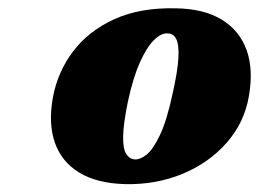

<svg xmlns="http://www.w3.org/2000/svg" viewBox="-20 -738 639 474"><path d="M413.5 -717.5Q483.5 -716.5 527.5 -689.5Q571.5 -662.5 588.8 -614.5Q606 -566.5 594.5 -501Q583.5 -435.5 539.5 -385.5Q495.5 -335.5 429.8 -308.5Q364 -281.5 287.5 -283.5Q219 -285.5 175.5 -312Q132 -338.5 115.5 -385.8Q99 -433 110.5 -497Q122 -560 160.2 -610.8Q198.5 -661.5 262 -690.5Q325.5 -719.5 413.5 -717.5ZM312.5 -344.5Q325.5 -343.5 341.8 -356.2Q358 -369 375 -404.8Q392 -440.5 406.5 -508.5Q419 -564.5 420.5 -596.2Q422 -628 415.2 -641.5Q408.5 -655 394.5 -655.5Q378.5 -657 360.5 -639.5Q342.5 -622 325.5 -584.2Q308.5 -546.5 295.5 -486Q284.5 -432 284 -401.5Q283.5 -371 291.5 -358.2Q299.5 -345.5 312.5 -344.5Z"/></svg>

Font: Fraunces
Style: Italic
Weight: 900
Italic angle: -16°
Version: Version 1.000;[0bf87f6ff]